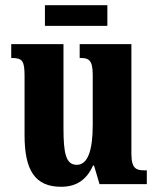

<svg xmlns="http://www.w3.org/2000/svg" viewBox="-20 -705 604 735"><path d="M152 -606H391V-685H152ZM214 10C272 10 311 -16 336 -71H340L361 0H542V-53H533C503 -53 483 -58 483 -116V-536H285V-483H288C318 -483 335 -477 335 -419V-227C335 -134 318 -74 274 -74C232 -74 223 -118 223 -216V-536H23V-483H26C67 -483 74 -470 74 -413V-188C74 -53 114 10 214 10Z"/></svg>

Font: Noto Serif Hebrew ExtraCondensed ExtraBold
Style: Regular
Weight: 800
Width: 2
Designer: Monotype Design Team
Foundry: Monotype Imaging Inc.
Version: Version 2.004